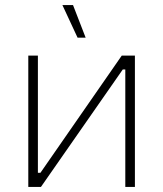

<svg xmlns="http://www.w3.org/2000/svg" viewBox="-20 -740 646 760"><path d="M287 -591H319L269 -720H227ZM92 0H142L466 -465H476V0H514V-520H462L140 -56H130V-520H92Z"/></svg>

Font: Fixel Text ExtraLight
Style: Regular
Weight: 200
Width: 4
Designer: AlfaBravo + MacPaw
Foundry: Kyrylo Tkachov, Marchela Mozhyna, Serhii Makarenko, Maria Weinstein, Zakhar Kryvoshyya
Version: Version 1.211